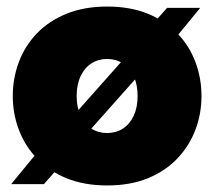

<svg xmlns="http://www.w3.org/2000/svg" viewBox="-20 -556 654 586"><path d="M307 10Q237 10 183 -12Q129 -34 92.5 -72.5Q56 -111 37.5 -160Q19 -209 19 -263Q19 -317 37.5 -366.5Q56 -416 92.5 -454Q129 -492 183 -514Q237 -536 307 -536Q378 -536 431.5 -514Q485 -492 521.5 -454Q558 -416 576.5 -366.5Q595 -317 595 -263Q595 -209 576.5 -160Q558 -111 521.5 -72.5Q485 -34 431.5 -12Q378 10 307 10ZM307 -150Q334 -150 355 -163.5Q376 -177 388 -202.5Q400 -228 400 -263Q400 -298 388 -323.5Q376 -349 355 -362.5Q334 -376 307 -376Q280 -376 259 -362.5Q238 -349 226 -323.5Q214 -298 214 -263Q214 -228 226 -202.5Q238 -177 259 -163.5Q280 -150 307 -150ZM14 6 149 -158 211 -104 114 6ZM221 -121 174 -169 395 -418 452 -381ZM477 -393 404 -435 490 -532H591Z"/></svg>

Font: Raleway Thin Black
Style: Regular
Weight: 900
Version: Version 4.026